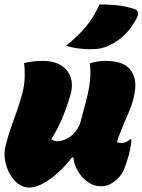

<svg xmlns="http://www.w3.org/2000/svg" viewBox="-22 -836 645 870"><path d="M87 -550Q107 -555 127.5 -557.5Q148 -560 170 -560Q224 -560 256 -539Q288 -518 298.5 -484.5Q309 -451 299 -412Q290 -378 268 -320Q246 -262 210 -205Q223 -196 239 -196Q262 -196 291 -213.5Q320 -231 340 -273Q357 -336 369 -382Q381 -428 385.5 -467.5Q390 -507 385 -549Q401 -554 419 -557Q437 -560 455 -560Q536 -560 566.5 -522.5Q597 -485 590 -429Q584 -379 563 -331.5Q542 -284 521 -230Q514 -214 508 -192Q511 -191 516.5 -189.5Q522 -188 529 -188Q539 -188 550 -193Q561 -198 568 -205H574Q574 -199 571 -178.5Q568 -158 562 -135Q552 -98 541.5 -72Q531 -46 514 -29Q498 -13 479 -2.5Q460 8 434 8Q404 8 377 -10.5Q350 -29 332 -59Q314 -89 310 -123H304Q275 -84 240.5 -53Q206 -22 172 -4Q138 14 109 14Q84 14 61 -3Q38 -20 22.5 -48Q7 -76 1 -109Q-5 -142 3 -174Q18 -234 40 -292.5Q62 -351 78 -409Q89 -449 90 -486Q91 -523 87 -550ZM429 -816Q470 -816 508 -812Q546 -808 585 -796Q615 -787 597 -753Q574 -709 543.5 -679Q513 -649 469 -628Q453 -621 434.5 -617Q416 -613 386 -613Q364 -613 334 -616.5Q304 -620 278 -629Q332 -673 366.5 -714Q401 -755 429 -816Z"/></svg>

Font: Recursive Mn Csl St XBk
Style: Italic
Weight: 1000
Italic angle: -15°
Monospace: yes
Version: Version 1.079;hotconv 1.0.112;makeotfexe 2.5.65598; ttfautoh